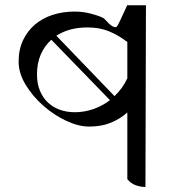

<svg xmlns="http://www.w3.org/2000/svg" viewBox="-20 -735 720 763"><path d="M558 8Q538 8 519 1Q500 -6 486 -23V-288Q458 -263 421 -247.5Q384 -232 334 -232Q292 -232 243 -255Q194 -278 152 -315Q110 -352 82 -398Q54 -444 54 -490Q54 -538 71.5 -575Q89 -612 119 -637.5Q149 -663 189.5 -676Q230 -689 276 -689Q310 -689 340 -681Q389 -668 396 -659Q431 -619 444 -629Q448 -631 486 -715L484 -714H560ZM277 -289Q315 -289 351 -301.5Q387 -314 417 -337L184 -577Q157 -553 142 -518.5Q127 -484 127 -439Q127 -403 138.5 -375Q150 -347 170 -328Q190 -309 217.5 -299Q245 -289 277 -289ZM486 -568Q451 -595 413.5 -610.5Q376 -626 327 -626Q255 -626 204 -593L435 -353Q451 -368 464 -386Q477 -404 486 -424Z"/></svg>

Font: malayalam115
Style: Regular
Weight: 400
Designer: Jelle Bosma - Monotype Design Team
Foundry: Monotype Imaging Inc.
Version: Version 2.103